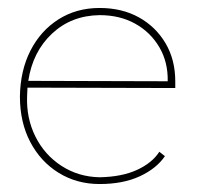

<svg xmlns="http://www.w3.org/2000/svg" viewBox="-20 -445 520 482"><path d="M401 -241Q402 -289 380 -326.5Q358 -364 319.5 -385.5Q281 -407 230 -407Q159 -406 110.5 -360.5Q62 -315 51 -242ZM230 17Q173 17 127.5 -11Q82 -39 56 -88.5Q30 -138 30 -203Q31 -268 56.5 -318Q82 -368 127 -396.5Q172 -425 230 -425Q286 -425 328.5 -401.5Q371 -378 395.5 -336.5Q420 -295 420 -241V-224L49 -225L48 -203Q46 -148 69 -102Q92 -56 134.5 -28.5Q177 -1 230 0Q286 -1 324 -18.5Q362 -36 380 -64L394 -53Q373 -22 331 -2.5Q289 17 230 17Z"/></svg>

Font: Grandiflora One
Style: Regular
Weight: 400
Designer: Haesung Cho
Foundry: JAMO
Version: Version 1.000; ttfautohint (v1.8.4.7-5d5b);gftools[0.9.28]